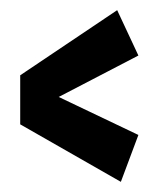

<svg xmlns="http://www.w3.org/2000/svg" viewBox="-20 -543 316 380"><path d="M219.2 -183.1 20 -296.9V-394L211.9 -522.9L253.9 -433.1L96.2 -351.1L253.9 -275.9Z"/></svg>

Font: Mouse Memoirs
Style: Regular
Weight: 400
Version: Version 1.000